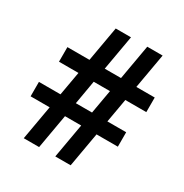

<svg xmlns="http://www.w3.org/2000/svg" viewBox="-165 -840 926 968"><g transform="rotate(30 298.0 -355.5)"><path d="M325.7 -200.2H231.4L196.3 0H106.9L142.1 -200.2H31.2V-284.2H156.7L181.2 -422.9H67.9V-507.8H196.3L231.9 -710.9H320.8L285.2 -507.8H379.9L415.5 -710.9H504.9L469.2 -507.8H576.2V-422.9H454.1L429.7 -284.2H539.1V-200.2H415L379.9 0H290.5ZM246.1 -284.2H340.3L364.7 -422.9H270Z"/></g></svg>

Font: Roboto-o
Style: o-Bold
Weight: 700
Designer: Google
Version: Version 2.134; 2016; ttfautohint (v1.6)